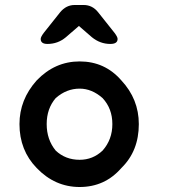

<svg xmlns="http://www.w3.org/2000/svg" viewBox="-20 -746 680 769"><path d="M299 3Q200 3 127 -73Q58 -144 58 -249Q58 -347 127 -424Q200 -500 299 -500Q400 -500 466 -424Q536 -349 536 -249Q536 -141 466 -73Q400 3 299 3ZM203 -353Q167 -311 167 -249Q167 -187 203 -143Q242 -106 299 -106Q352 -106 391 -143Q430 -187 430 -249Q430 -311 391 -353Q348 -391 299 -391Q246 -391 203 -353ZM296 -642 244 -597Q212 -570 170 -570Q143 -570 143 -590Q143 -598 155 -614L221 -697Q245 -726 279 -726H315Q350 -726 373 -697L439 -614Q451 -598 451 -590Q451 -570 422 -570Q381 -570 348 -597Z"/></svg>

Font: Quicksand
Style: Bold
Weight: 700
Designer: Andrew Paglinawan
Foundry: Andrew Paglinawan
Version: 1.002